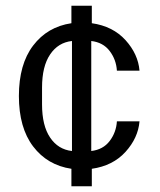

<svg xmlns="http://www.w3.org/2000/svg" viewBox="-20 -590 565 680"><path d="M232.9 69.8V7.8Q147.9 -4.9 97.4 -71.3Q46.9 -137.7 46.9 -250Q46.9 -362.3 97.4 -428.7Q147.9 -495.1 232.9 -507.8V-569.8H305.2V-507.8Q379.9 -497.1 424.6 -447.8Q469.2 -398.4 474.1 -339.8H394Q391.6 -378.9 368.4 -409.4Q345.2 -439.9 303.2 -444.8V-55.2Q345.2 -60.1 368.4 -90.6Q391.6 -121.1 394 -160.2H474.1Q469.2 -101.6 424.6 -52.2Q379.9 -2.9 305.2 7.8V69.8ZM128.9 -220.2Q128.9 -145 157.5 -102.8Q186 -60.5 234.9 -55.2V-444.8Q186 -439.5 157.5 -397.2Q128.9 -355 128.9 -279.8Z"/></svg>

Font: TASA Orbiter Text
Style: Regular
Weight: 400
Designer: Weizhong Zhang
Version: Version 1.000;Glyphs 3.1.2 (3151)